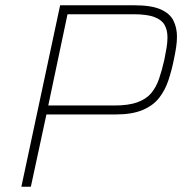

<svg xmlns="http://www.w3.org/2000/svg" viewBox="-20 -708 695 728"><path d="M61 0 208 -688H489Q554 -688 589 -672.5Q624 -657 637.5 -630Q651 -603 651 -569Q651 -549 647.5 -526.5Q644 -504 639 -481Q631 -441 618.5 -403.5Q606 -366 583.5 -337Q561 -308 521 -291Q481 -274 418 -274H156L97 0ZM163 -308H413Q467 -308 500.5 -320Q534 -332 553 -354.5Q572 -377 583 -409Q594 -441 603 -481Q608 -505 611.5 -526.5Q615 -548 615 -566Q615 -594 604 -613.5Q593 -633 565 -643.5Q537 -654 486 -654H236Z"/></svg>

Font: Saira Thin Thin
Style: Italic
Weight: 250
Italic angle: -12°
Version: Version 1.101